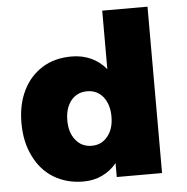

<svg xmlns="http://www.w3.org/2000/svg" viewBox="-53 -794 833 853"><g transform="rotate(-5 363.5 -367.5)"><path d="M636 -742H434V-481C415 -504 393 -521 367 -533C341 -545 312 -551 280 -551C231 -551 187 -540 150 -517C113 -494 84 -462 64 -421C43 -379 33 -330 33 -275C33 -218 44 -169 65 -127C86 -84 115 -51 153 -28C191 -5 235 7 285 7C316 7 344 1 369 -11C394 -23 416 -40 434 -62V0H636ZM407 -182C389 -159 365 -148 336 -148C306 -148 282 -159 264 -182C246 -204 237 -233 237 -270C237 -306 246 -335 264 -358C282 -380 306 -391 336 -391C365 -391 389 -380 407 -358C425 -335 434 -306 434 -270C434 -233 425 -204 407 -182Z"/></g></svg>

Font: Argentum Sans ExtraBold
Style: Regular
Weight: 800
Designer: Julieta Ulanovsky
Foundry: Julieta Ulanovsky
Version: Version 5.001;February 15, 2019;FontCreator 11.5.0.2425 64-b